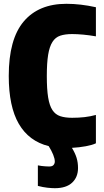

<svg xmlns="http://www.w3.org/2000/svg" viewBox="-20 -769 548 1009"><path d="M268 220Q252 220 229 217.5Q206 215 179 208V100Q199 104 217 105Q235 106 238 106Q255 106 261.5 98Q268 90 268 80Q268 65 259.5 44Q251 23 236 -1Q132 -27 79 -118Q26 -209 26 -370Q26 -563 104.5 -656Q183 -749 329 -749Q403 -749 484 -731V-578Q450 -584 417.5 -587Q385 -590 359 -590Q322 -590 296.5 -581.5Q271 -573 255.5 -548.5Q240 -524 233 -481Q226 -438 226 -369Q226 -300 233 -257Q240 -214 255.5 -190.5Q271 -167 296.5 -158.5Q322 -150 359 -150Q394 -150 424.5 -153.5Q455 -157 484 -165V-16Q466 -7 431 -0.5Q396 6 358 8Q375 36 382.5 60.5Q390 85 390 114Q390 162 359 191Q328 220 268 220Z"/></svg>

Font: Encode Sans Compressed
Style: Black
Weight: 900
Designer: Pablo Impallari, Andres Torresi
Foundry: Pablo Impallari, Andres Torresi
Version: Version 1.000; ttfautohint (v1.00) -l 8 -r 50 -G 200 -x 14 -